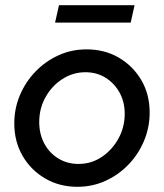

<svg xmlns="http://www.w3.org/2000/svg" viewBox="-20 -709 632 739"><path d="M278 10Q209 10 154 -22Q99 -54 67 -109Q35 -164 35 -234Q35 -292 57 -343.5Q79 -395 117.5 -434.5Q156 -474 206 -496.5Q256 -519 313 -519Q383 -519 437.5 -487Q492 -455 524 -400.5Q556 -346 556 -276Q556 -218 534 -166Q512 -114 473.5 -74.5Q435 -35 385 -12.5Q335 10 278 10ZM282 -78Q331 -78 371 -104.5Q411 -131 435.5 -175Q460 -219 460 -271Q460 -317 440 -353Q420 -389 386 -410Q352 -431 309 -431Q261 -431 220.5 -405Q180 -379 155.5 -335.5Q131 -292 131 -239Q131 -193 150.5 -156.5Q170 -120 204.5 -99Q239 -78 282 -78ZM192 -622 207 -689H498L483 -622Z"/></svg>

Font: Red Hat Display Medium
Style: Italic
Weight: 500
Italic angle: -12°
Designer: Pentagram, MCKL
Foundry: Pentagram, MCKL
Version: Version 1.023; ttfautohint (v1.8.3)